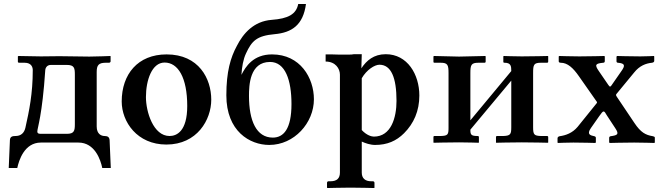

<svg xmlns="http://www.w3.org/2000/svg" viewBox="-20 -718 3334 967"><path d="M186 0H375C458 0 487 88 495 128H538L532 -12C531 -26 524 -33 507 -33C490 -33 467 -43 467 -81V-355C467 -389 476 -402 513 -402H529C533 -402 537 -405 537 -409V-434L536 -436C536 -436 463 -433 430 -433C390 -433 322 -435 279 -435C241 -435 205 -434 186 -434C169 -434 73 -436 73 -436L70 -434V-407C70 -403 73 -402 77 -402H104C140 -402 145 -377 145 -365C145 -246 127 -160 108 -75C102 -48 85 -33 58 -33C44 -33 31 -31 30 -13L24 128H67C75 91 102 0 186 0ZM168 -56C168 -73 193 -137 208 -365C208 -369 212 -391 236 -391H316C354 -391 357 -376 357 -342V-93C357 -60 354 -44 317 -44H188C178 -44 168 -44 168 -56Z M593 -207C593 -104 671 10 818 10C973 10 1044 -115 1044 -216C1044 -321 982 -444 819 -444C674 -444 593 -344 593 -207ZM809 -403C877 -403 923 -327 923 -184C923 -57 870 -33 834 -33C752 -33 715 -155 715 -229C715 -314 745 -403 809 -403Z M1120 -238C1120 -57 1238 12 1336 12C1462 12 1561 -99 1561 -218C1561 -326 1492 -444 1350 -444C1256 -444 1217 -383 1196 -341C1198 -379 1205 -420 1219 -449C1248 -512 1273 -538 1364 -546C1450 -554 1507 -592 1521 -698H1482C1472 -646 1431 -624 1348 -618C1258 -611 1205 -550 1173 -487C1141 -428 1120 -357 1120 -238ZM1340 -406C1417 -406 1448 -314 1448 -194C1448 -68 1408 -25 1354 -25C1271 -25 1234 -110 1234 -235C1234 -287 1237 -406 1340 -406Z M1692 151C1692 179 1678 195 1644 195H1635C1630 195 1627 198 1627 203V227L1629 229C1629 229 1709 227 1745 227C1784 227 1865 229 1865 229L1866 227V203C1866 198 1863 195 1858 195H1850C1818 195 1802 179 1802 151V-5C1819 3 1845 12 1869 12C1930 12 1976 -8 2015 -47C2064 -96 2092 -159 2092 -237C2092 -343 2032 -445 1923 -445C1862 -445 1826 -413 1800 -374L1802 -445H1762C1751 -442 1725 -443 1687 -443C1667 -444 1645 -444 1620 -444V-408C1670 -408 1692 -372 1692 -342ZM1802 -324C1827 -367 1867 -392 1891 -392C1950 -392 1977 -327 1977 -210C1977 -126 1950 -30 1863 -30C1852 -30 1827 -36 1802 -63Z M2292 -433 2166 -436 2163 -434V-407C2163 -403 2165 -402 2169 -402H2199C2235 -402 2239 -391 2239 -349V-75C2239 -40 2236 -34 2199 -33H2168C2165 -33 2163 -31 2163 -28V-1L2164 1C2164 1 2242 -1 2292 -1C2331 -1 2391 1 2391 1L2392 -1V-27C2392 -31 2390 -33 2386 -33C2352 -33 2349 -40 2349 -65L2555 -312V-77C2555 -42 2551 -34 2514 -33H2484C2480 -33 2478 -31 2478 -28V1C2478 1 2557 -1 2608 -1C2659 -1 2740 1 2740 1L2741 -1V-27C2741 -31 2739 -33 2735 -33H2705C2670 -34 2665 -40 2665 -77V-350C2665 -392 2668 -402 2705 -402H2735C2739 -402 2741 -404 2741 -408V-434L2740 -436C2740 -436 2659 -434 2608 -434C2572 -434 2517 -436 2517 -436L2515 -434V-407C2515 -403 2517 -402 2521 -402C2554 -402 2555 -384 2555 -360L2349 -112V-350C2349 -391 2353 -402 2390 -402H2420C2424 -402 2426 -404 2426 -408V-434L2424 -436Z M2956 -73 2998 -133C3020 -164 3021 -164 3037 -136L3079 -72C3099 -42 3091 -37 3056 -32C3054 -32 3048 -30 3048 -24V0L3052 2C3052 2 3126 0 3174 0C3213 0 3275 2 3275 2L3278 0V-25C3278 -29 3273 -31 3268 -32C3231 -38 3207 -51 3175 -99L3087 -230C3081 -239 3082 -241 3085 -245L3174 -353C3201 -387 3233 -399 3264 -402C3270 -403 3275 -406 3275 -411V-434L3273 -436C3273 -436 3232 -434 3205 -434C3159 -434 3088 -436 3088 -436L3085 -433V-409C3085 -406 3087 -402 3092 -402C3128 -399 3130 -388 3109 -359L3059 -287C3053 -280 3052 -279 3044 -290L2996 -360C2973 -393 2980 -398 3018 -402C3021 -402 3026 -403 3026 -410V-434L3023 -436C3023 -436 2947 -434 2898 -434C2859 -434 2797 -436 2797 -436L2794 -434V-409C2794 -404 2799 -402 2804 -402C2839 -402 2867 -375 2895 -335L2984 -208C2988 -203 2989 -202 2981 -193L2889 -79C2863 -48 2829 -36 2799 -32C2793 -31 2788 -27 2788 -22V0L2790 2C2790 2 2838 0 2868 0C2911 0 2977 2 2977 2L2981 0V-24C2981 -28 2978 -31 2973 -32C2955 -36 2933 -40 2956 -73Z"/></svg>

Font: Libertinus Serif Semibold
Style: Regular
Weight: 600
Designer: Philipp H. Poll, Khaled Hosny
Foundry: Caleb Maclennan
Version: Version 7.050;RELEASE